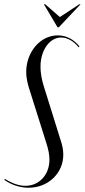

<svg xmlns="http://www.w3.org/2000/svg" viewBox="-29 -873 398 901"><path d="M177 -853 241 -745H247L349 -853H343L252 -793L183 -853ZM203 -124C203 -53 155 -1 90 -1C61 -1 28 -12 -5 -33L-9 -29C25 -5 65 8 105 8C197 8 268 -60 268 -147C268 -165 265 -184 259 -204L176 -470C166 -502 161 -533 161 -560C161 -636 203 -697 258 -697C287 -697 317 -680 340 -651L344 -655C318 -688 282 -707 242 -707C160 -707 94 -629 94 -535C94 -511 99 -486 107 -460L188 -203C198 -173 203 -147 203 -124Z"/></svg>

Font: Moniqa Ita Display
Style: Italic
Weight: 400
Italic angle: -10°
Designer: Rajesh Rajput
Foundry: Rajesh Rajput
Version: Version 1.000